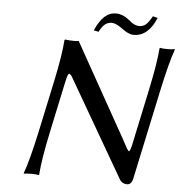

<svg xmlns="http://www.w3.org/2000/svg" viewBox="-55 -847 864 910"><g transform="rotate(5 376.5 -392.0)"><path d="M574.7 -742.2Q592.3 -742.2 605.7 -752.9Q619.1 -763.7 635.7 -793.9L658.7 -788.1Q621.6 -698.2 552.2 -698.2Q527.3 -698.2 494.1 -724.1Q463.4 -746.1 444.8 -746.1Q425.8 -746.1 412.1 -734.9Q398.4 -723.6 385.3 -698.2L362.3 -703.1Q382.3 -748.5 406 -770.3Q429.7 -792 461.4 -792Q493.7 -792 527.3 -764.2Q551.3 -742.2 574.7 -742.2ZM195.8 -444.8Q223.1 -573.2 228 -645L230.5 -647.9Q247.1 -645 281.2 -645L295.4 -647L543.9 -203.1L550.8 -190.4L557.6 -177.7Q564.5 -164.6 567.6 -159.4Q570.8 -154.3 574.7 -149.7Q578.6 -145 580.6 -147.9Q582.5 -150.9 585.2 -157.7Q587.9 -164.6 590.8 -178.2L647.5 -444.8Q675.3 -576.2 680.2 -645L682.6 -647.9Q692.9 -645 717.3 -645Q727.1 -645 736.1 -645.8Q745.1 -646.5 749 -647.5L752.9 -647.9V-645Q730.5 -584 700.7 -444.8L610.4 -21Q604 9.8 583 9.8Q557.1 9.8 544.9 -14.2L289.6 -455.1Q282.2 -468.3 278.1 -475.1Q273.9 -481.9 269.5 -485.4Q265.1 -488.8 263.2 -488Q261.2 -487.3 258.1 -480.5Q254.9 -473.6 252.9 -464.8L247.1 -439L196.3 -200.2Q168.9 -70.8 164.1 0L161.6 2.9Q151.4 0 127 0Q117.2 0 108.2 0.7Q99.1 1.5 95.2 2L91.3 2.9L90.8 0Q114.3 -64.5 143.6 -200.2Z"/></g></svg>

Font: Linux Biolinum G
Style: Italic
Weight: 400
Italic angle: -12°
Designer: Philipp H. Poll
Foundry: Philipp H. Poll
Version: Version 0.5.1